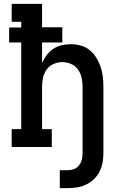

<svg xmlns="http://www.w3.org/2000/svg" viewBox="-20 -755 640 986"><path d="M329 211H287V119H329Q345 119 360.5 113Q376 107 386 94Q396 81 400 65.5Q404 50 404 33V-310Q404 -333 399 -356Q394 -379 380.5 -398Q367 -417 345 -426.5Q323 -436 300 -436Q277 -436 255 -426.5Q233 -417 219.5 -398Q206 -379 201 -356Q196 -333 196 -310V-92H246V0H40V-92H89V-537H27V-614H89V-643H40V-735H196V-615H300V-537H196V-432Q206 -453 220 -472Q234 -491 253.5 -504Q273 -517 296 -522.5Q319 -528 343 -528Q369 -528 394.5 -521Q420 -514 440 -498Q460 -482 474 -459.5Q488 -437 496.5 -412.5Q505 -388 508 -362Q511 -336 511 -310V33Q511 57 506.5 81Q502 105 491 126.5Q480 148 462.5 165Q445 182 423 192.5Q401 203 377 207Q353 211 329 211Z"/></svg>

Font: Iosevka Etoile Semibold
Style: Regular
Weight: 600
Designer: Belleve Invis
Foundry: Belleve Invis
Version: Version 22.1.2; ttfautohint (v1.8.4)